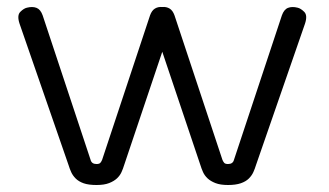

<svg xmlns="http://www.w3.org/2000/svg" viewBox="-20 -442 941 549"><path d="M632 27Q646 27 649 15L786 -398Q792 -415 803.5 -419.5Q815 -424 831 -420Q840 -418 850 -408Q860 -398 852 -374L712 30Q709 40 704.5 50Q700 60 691.5 68.5Q683 77 668.5 82Q654 87 632 87Q610 87 596 81.5Q582 76 573.5 68Q565 60 560.5 50Q556 40 553 30L444 -294L335 30Q332 40 327.5 50Q323 60 314.5 68Q306 76 292 81.5Q278 87 256 87Q233 87 219 82Q205 77 196.5 68.5Q188 60 183.5 50Q179 40 176 30L36 -374Q28 -398 38 -408Q48 -418 57 -420Q73 -424 84.5 -419.5Q96 -415 102 -398L239 15Q242 27 256 27Q264 27 267 23.5Q270 20 272 15L409 -398Q414 -412 423 -417.5Q432 -423 444 -422Q456 -423 465 -417.5Q474 -412 479 -398L616 15Q618 20 621 23.5Q624 27 632 27Z"/></svg>

Font: Cafe24 Ssurround air
Style: Light
Weight: 300
Designer: Cafe24 thkim, hmlim, mnelim, sdjeong, hskwak & 4IRTF
Foundry: Cafe24
Version: Version 1.001